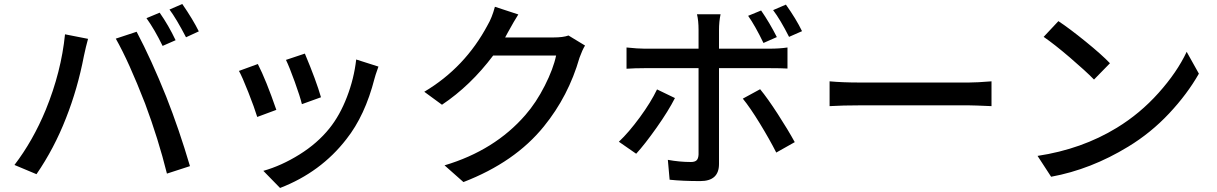

<svg xmlns="http://www.w3.org/2000/svg" viewBox="-20 -850 6040 953"><path d="M707 -759.8 772.5 -787.1Q816.4 -724.6 851.6 -650.4L787.1 -622.1Q747.1 -704.1 707 -759.8ZM821.3 -802.7 884.8 -830.1Q938.5 -752 966.8 -694.3L903.3 -665Q855.5 -756.8 821.3 -802.7ZM207 -304.7Q284.2 -494.1 302.7 -679.7L417 -657.2Q406.2 -618.2 396.5 -572.3Q365.2 -409.2 307.6 -263.7Q249 -113.3 161.1 14.6L51.8 -31.2Q143.6 -151.4 207 -304.7ZM700.2 -335.9Q619.1 -544.9 554.7 -658.2L658.2 -692.4Q731.4 -553.7 804.7 -371.1Q869.1 -208 922.9 -25.4L808.6 11.7Q765.6 -161.1 700.2 -335.9Z M1399.4 -552.7 1493.2 -584Q1549.8 -449.2 1573.2 -367.2L1478.5 -333Q1469.7 -370.1 1442.9 -444.3Q1416 -518.6 1399.4 -552.7ZM1748 -554.7 1858.4 -519.5Q1840.8 -469.7 1838.9 -460Q1792 -276.4 1699.2 -159.2Q1572.3 4.9 1370.1 83L1287.1 -2Q1377 -27.3 1466.3 -83Q1555.7 -138.7 1615.2 -212.9Q1667 -277.3 1702.1 -368.7Q1737.3 -460 1748 -554.7ZM1166 -498 1259.8 -532.2Q1300.8 -452.1 1351.6 -304.7L1256.8 -269.5Q1243.2 -314.5 1212.4 -392.6Q1181.6 -470.7 1166 -498Z M2801.8 -673.8 2883.8 -624Q2870.1 -601.6 2856.4 -563.5Q2801.8 -373 2679.7 -222.7Q2536.1 -44.9 2280.3 53.7L2186.5 -29.3Q2435.5 -103.5 2587.9 -279.3Q2641.6 -340.8 2684.1 -424.8Q2726.6 -508.8 2740.2 -574.2H2427.7Q2315.4 -424.8 2173.8 -330.1L2085.9 -394.5Q2288.1 -514.6 2400.4 -725.6Q2421.9 -761.7 2436.5 -816.4L2552.7 -778.3Q2533.2 -748 2501 -689.5Q2492.2 -671.9 2487.3 -664.1H2726.6Q2775.4 -664.1 2801.8 -673.8Z M3960.9 -695.3 3896.5 -667Q3853.5 -752 3817.4 -799.8L3880.9 -827.1Q3931.6 -755.9 3960.9 -695.3ZM3835.9 -666 3769.5 -636.7Q3728.5 -721.7 3693.4 -771.5L3757.8 -797.9Q3799.8 -737.3 3835.9 -666ZM3241.2 -406.2 3330.1 -363.3Q3297.9 -299.8 3239.3 -216.8Q3180.7 -133.8 3137.7 -86.9L3051.8 -146.5Q3100.6 -192.4 3155.8 -267.6Q3210.9 -342.8 3241.2 -406.2ZM3800.8 -511.7H3548.8V-36.1Q3548.8 48.8 3456.1 48.8Q3366.2 48.8 3303.7 42L3294.9 -56.6Q3353.5 -45.9 3409.2 -45.9Q3428.7 -45.9 3437.5 -54.2Q3446.3 -62.5 3447.3 -83V-511.7H3179.7Q3130.9 -511.7 3089.8 -508.8V-614.3Q3146.5 -608.4 3178.7 -608.4H3447.3V-701.2Q3447.3 -748 3439.5 -779.3H3556.6Q3548.8 -743.2 3548.8 -700.2V-608.4H3799.8Q3849.6 -608.4 3888.7 -614.3V-509.8Q3859.4 -511.7 3800.8 -511.7ZM3667 -360.4 3752.9 -407.2Q3790 -362.3 3840.8 -283.7Q3891.6 -205.1 3924.8 -144.5L3833 -92.8Q3799.8 -158.2 3751.5 -237.3Q3703.1 -316.4 3667 -360.4Z M4097.7 -323.2V-446.3Q4162.1 -440.4 4246.1 -440.4H4789.1Q4828.1 -440.4 4901.4 -446.3V-323.2Q4811.5 -327.1 4790 -327.1H4246.1Q4164.1 -327.1 4097.7 -323.2Z M5160.2 -667 5233.4 -745.1Q5288.1 -709 5368.2 -644Q5448.2 -579.1 5489.3 -536.1L5410.2 -455.1Q5368.2 -498 5290.5 -564.5Q5212.9 -630.9 5160.2 -667ZM5197.3 27.3 5129.9 -76.2Q5349.6 -109.4 5523.4 -215.8Q5638.7 -286.1 5730.5 -388.7Q5822.3 -491.2 5870.1 -592.8L5930.7 -484.4Q5873 -382.8 5782.7 -286.6Q5692.4 -190.4 5580.1 -122.1Q5394.5 -8.8 5197.3 27.3Z"/></svg>

Font: Gen Shin Gothic Medium
Style: Regular
Weight: 500
Designer: [Source Han Sans]
Ryoko NISHIZUKA  (kana & ideographs); Paul D. Hunt (Latin, Greek & Cyrillic); Wenlong ZHANG  (bopomofo
Version: Version 1.002.20150607